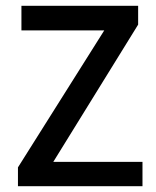

<svg xmlns="http://www.w3.org/2000/svg" viewBox="-20 -643 540 663"><path d="M42 0V-65L340 -538H54V-623H457V-558L164 -84H472V0Z"/></svg>

Font: Inconsolata SemiBold
Style: Regular
Weight: 600
Monospace: yes
Designer: Raph Levien, Cyreal, Brenton Simpson
Foundry: Raph Levien, Cyreal, Google
Version: Version 3.100; ttfautohint (v1.8.4.7-5d5b)